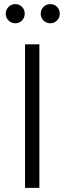

<svg xmlns="http://www.w3.org/2000/svg" viewBox="-20 -916 314 936"><path d="M102 0V-700H172V0ZM225 -802.5Q206 -802.5 192.2 -816Q178.5 -829.5 178.5 -849Q178.5 -869 192.2 -882.5Q206 -896 225 -896Q244.5 -896 258 -882.5Q271.5 -869 271.5 -849Q271.5 -829.5 258 -816Q244.5 -802.5 225 -802.5ZM54.5 -802.5Q35.5 -802.5 21.8 -816Q8 -829.5 8 -849Q8 -869 21.8 -882.5Q35.5 -896 54.5 -896Q74 -896 87.2 -882.5Q100.5 -869 100.5 -849Q100.5 -829.5 87.2 -816Q74 -802.5 54.5 -802.5Z"/></svg>

Font: Overpass Light
Style: Regular
Weight: 300
Designer: Delve Withrington, Dave Bailey, Thomas Jockin
Foundry: Delve Fonts LLC
Version: Version 4.000; ttfautohint (v1.8.3)